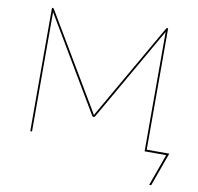

<svg xmlns="http://www.w3.org/2000/svg" viewBox="-93 -797 1109 1073"><g transform="rotate(10 462.0 -260.0)"><path d="M903 -11 834 180H822.5L887.5 0H765V-669V-678L459 -145Q455.5 -140 452 -140H449Q445.5 -140 442 -145L125.5 -678.5Q126 -676 126 -673.8Q126 -671.5 126 -669V0H116V-700H120Q124.5 -700 127 -696L445 -160.5L450.5 -150Q451.5 -153.5 456 -160.5L764 -696Q766.5 -700 771 -700H775V-11Z"/></g></svg>

Font: Lato Hairline
Style: Regular
Weight: 100
Designer: Lukasz Dziedzic
Foundry: tyPoland Lukasz Dziedzic
Version: Version 2.007; 2014-02-27